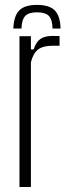

<svg xmlns="http://www.w3.org/2000/svg" viewBox="-20 -744 262 764"><path d="M127.5 -724.5Q176 -724.5 197.8 -702.8Q219.5 -681 221 -630.5H189Q188.5 -665.5 174.8 -680.2Q161 -695 127.5 -695Q94 -695 80.2 -680.2Q66.5 -665.5 65.5 -630.5H33Q35 -681 56.8 -702.8Q78.5 -724.5 127.5 -724.5ZM57.5 0V-600H103V-547.5H114Q123.5 -577.5 141 -589.2Q158.5 -601 188.5 -601Q196 -601 203.5 -600.8Q211 -600.5 217 -600.5V-562H189Q151 -562 131.5 -547Q112 -532 103 -496V0Z"/></svg>

Font: Big Shoulders Display Thin Light
Style: Regular
Weight: 300
Version: Version 2.002